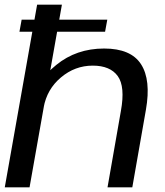

<svg xmlns="http://www.w3.org/2000/svg" viewBox="-20 -805 708 825"><path d="M63.5 -668.5H431.5L441 -720.5H73ZM0.5 0H107L246 -785H139.5ZM442 0H548.5L607 -333.5Q629.5 -461.5 586 -529Q542.5 -596.5 427.5 -596.5Q308 -596.5 221.8 -526Q135.5 -455.5 122 -379.5L167.5 -343Q181.5 -421.5 241.8 -472.2Q302 -523 378.5 -523Q453.5 -523 486 -478Q518.5 -433 499.5 -328.5Z"/></svg>

Font: Anybody SemiExpanded
Style: Italic
Weight: 400
Width: 6
Italic angle: -10°
Version: Version 1.113;gftools[0.9.25]